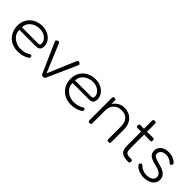

<svg xmlns="http://www.w3.org/2000/svg" viewBox="171 -1592 2569 2569"><g transform="rotate(45 1455.0 -307.5)"><path d="M292 13Q237 13 191.5 -5Q146 -23 113.5 -56Q81 -89 63 -134Q45 -179 45 -234Q45 -299 76 -351Q107 -403 162 -433.5Q217 -464 288 -464Q334 -464 372 -450Q410 -436 438 -412Q466 -388 481.5 -357Q497 -326 497 -293Q497 -244 474.5 -226.5Q452 -209 420 -209H105Q103 -156 131.5 -118Q160 -80 203.5 -59.5Q247 -39 291 -39Q320 -39 341.5 -42Q363 -45 378.5 -50.5Q394 -56 405 -61.5Q416 -67 425 -72.5Q434 -78 442 -81Q447 -83 453.5 -82.5Q460 -82 463 -77Q468 -70 470 -64.5Q472 -59 472 -52Q472 -43 448 -27.5Q424 -12 383 0.5Q342 13 292 13ZM105 -257H403Q423 -257 434 -261.5Q445 -266 445 -291Q445 -324 424.5 -351.5Q404 -379 369 -396Q334 -413 289 -413Q239 -413 196.5 -393Q154 -373 129 -337.5Q104 -302 105 -257Z M773 11Q760 11 752.5 8Q745 5 740 -5L552 -430Q545 -447 550.5 -454Q556 -461 569 -468Q581 -474 590.5 -471.5Q600 -469 606 -455L773 -54L937 -442Q943 -456 951.5 -467Q960 -478 982 -467Q1003 -457 1000.5 -445Q998 -433 993 -422L807 -6Q803 3 795 7Q787 11 773 11Z M1298 13Q1243 13 1197.5 -5Q1152 -23 1119.5 -56Q1087 -89 1069 -134Q1051 -179 1051 -234Q1051 -299 1082 -351Q1113 -403 1168 -433.5Q1223 -464 1294 -464Q1340 -464 1378 -450Q1416 -436 1444 -412Q1472 -388 1487.5 -357Q1503 -326 1503 -293Q1503 -244 1480.5 -226.5Q1458 -209 1426 -209H1111Q1109 -156 1137.5 -118Q1166 -80 1209.5 -59.5Q1253 -39 1297 -39Q1326 -39 1347.5 -42Q1369 -45 1384.5 -50.5Q1400 -56 1411 -61.5Q1422 -67 1431 -72.5Q1440 -78 1448 -81Q1453 -83 1459.5 -82.5Q1466 -82 1469 -77Q1474 -70 1476 -64.5Q1478 -59 1478 -52Q1478 -43 1454 -27.5Q1430 -12 1389 0.5Q1348 13 1298 13ZM1111 -257H1409Q1429 -257 1440 -261.5Q1451 -266 1451 -291Q1451 -324 1430.5 -351.5Q1410 -379 1375 -396Q1340 -413 1295 -413Q1245 -413 1202.5 -393Q1160 -373 1135 -337.5Q1110 -302 1111 -257Z M1650 10Q1640 10 1634 7Q1628 4 1625.5 -2.5Q1623 -9 1623 -20V-440Q1623 -450 1625.5 -455.5Q1628 -461 1634.5 -463.5Q1641 -466 1651 -466Q1658 -466 1663 -464.5Q1668 -463 1671 -460Q1674 -457 1675.5 -452Q1677 -447 1677 -440V-381Q1690 -398 1706 -413.5Q1722 -429 1741.5 -441.5Q1761 -454 1784.5 -461Q1808 -468 1837 -468Q1880 -468 1916.5 -453.5Q1953 -439 1980 -411.5Q2007 -384 2022 -344.5Q2037 -305 2037 -254V-19Q2037 -8 2034.5 -1.5Q2032 5 2026 7.5Q2020 10 2009 10Q1998 10 1991.5 7Q1985 4 1982.5 -2.5Q1980 -9 1980 -20V-255Q1980 -304 1964 -340Q1948 -376 1916 -396Q1884 -416 1835 -416Q1787 -416 1752 -396Q1717 -376 1698 -340Q1679 -304 1679 -255V-19Q1679 -8 1676.5 -1.5Q1674 5 1667.5 7.5Q1661 10 1650 10Z M2379 11Q2334 11 2303.5 3Q2273 -5 2254 -22Q2235 -39 2227 -67.5Q2219 -96 2219 -138V-598Q2219 -610 2221.5 -616.5Q2224 -623 2230 -626Q2236 -629 2246 -629Q2257 -629 2263.5 -626.5Q2270 -624 2273 -618Q2276 -612 2276 -601V-136Q2276 -105 2281.5 -86.5Q2287 -68 2298.5 -59Q2310 -50 2330 -47.5Q2350 -45 2378 -45Q2390 -45 2396.5 -42.5Q2403 -40 2406 -34Q2409 -28 2409 -17Q2409 -6 2406 0Q2403 6 2396.5 8.5Q2390 11 2379 11ZM2157 -453 2246 -451 2385 -453Q2396 -453 2402.5 -450.5Q2409 -448 2412 -442Q2415 -436 2415 -426Q2415 -415 2412.5 -408.5Q2410 -402 2404 -399.5Q2398 -397 2387 -397L2246 -399L2155 -397Q2139 -397 2133 -403.5Q2127 -410 2127 -426Q2127 -441 2134 -447Q2141 -453 2157 -453Z M2676 14Q2653 14 2629.5 9.5Q2606 5 2584.5 -3.5Q2563 -12 2545 -23.5Q2527 -35 2516 -49Q2509 -59 2506 -66Q2503 -73 2505.5 -79Q2508 -85 2515 -90Q2526 -102 2536 -100Q2546 -98 2562 -81Q2571 -71 2585 -62.5Q2599 -54 2615 -48Q2631 -42 2647 -39Q2663 -36 2677 -36Q2732 -36 2766 -57.5Q2800 -79 2800 -116Q2800 -135 2793 -149.5Q2786 -164 2774 -174Q2762 -184 2746.5 -191.5Q2731 -199 2712.5 -204.5Q2694 -210 2675 -215Q2647 -222 2619.5 -230.5Q2592 -239 2570 -252Q2548 -265 2534.5 -286Q2521 -307 2521 -340Q2521 -378 2540.5 -406Q2560 -434 2595 -450Q2630 -466 2676 -466Q2699 -466 2719 -462.5Q2739 -459 2756.5 -452Q2774 -445 2789.5 -435.5Q2805 -426 2818 -413Q2830 -402 2831 -393Q2832 -384 2824 -374Q2815 -364 2805 -362.5Q2795 -361 2784 -372Q2768 -388 2750.5 -397.5Q2733 -407 2714.5 -412Q2696 -417 2676 -417Q2647 -417 2624 -407.5Q2601 -398 2588.5 -380.5Q2576 -363 2576 -340Q2576 -323 2584.5 -311.5Q2593 -300 2607 -292Q2621 -284 2640 -278Q2659 -272 2680 -266Q2710 -258 2741 -248.5Q2772 -239 2797.5 -223.5Q2823 -208 2839 -183Q2855 -158 2855 -118Q2855 -58 2804.5 -22Q2754 14 2676 14Z"/></g></svg>

Font: Fredoka Light
Style: Regular
Weight: 300
Designer: Ben Nathan
Foundry: Milena B. Brandão, Ben Nathan
Version: Version 2.001